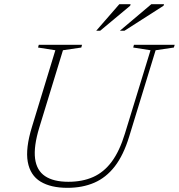

<svg xmlns="http://www.w3.org/2000/svg" viewBox="-20 -891 858 921"><path d="M168 -277.5Q141 -188 148.2 -130.8Q155.5 -73.5 196 -46.2Q236.5 -19 308 -19Q375.5 -19 427 -42Q478.5 -65 516 -115.5Q553.5 -166 579 -249.5L702 -650L619 -663L622.5 -676H818L814 -663L726.5 -650L599.5 -235.5Q572.5 -147 530.8 -93Q489 -39 432.2 -14.5Q375.5 10 303.5 10Q223.5 10 174.2 -20Q125 -50 113.2 -114.5Q101.5 -179 133.5 -283L245.5 -650L162.5 -663L166 -676H373.5L370 -663L282 -650ZM555 -743.5 706 -871H767L764.5 -863.5L577 -743.5ZM441.5 -743.5 552.5 -871H606.5L604.5 -863.5L460.5 -743.5Z"/></svg>

Font: Newsreader 16pt 16pt ExtraLight
Style: Italic
Weight: 250
Italic angle: -17°
Version: Version 1.003